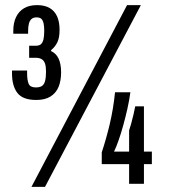

<svg xmlns="http://www.w3.org/2000/svg" viewBox="-20 -719 664 751"><path d="M103 12 477 -699H531L156 12ZM122 -328Q69 -328 48 -355.5Q27 -383 27 -431V-443H86V-433Q86 -406 92 -391.5Q98 -377 120 -377Q136 -377 144.5 -383Q153 -389 156.5 -403Q160 -417 160 -439Q160 -459 156 -470.5Q152 -482 143 -487.5Q134 -493 120 -493H94V-540H119Q133 -540 140 -546Q147 -552 150 -565Q153 -578 153 -599Q153 -616 150.5 -627.5Q148 -639 142 -645Q136 -651 123 -651Q110 -651 103 -644.5Q96 -638 93 -626.5Q90 -615 90 -598V-587H32V-599Q32 -629 42.5 -651.5Q53 -674 73.5 -686.5Q94 -699 125 -699Q155 -699 174.5 -687.5Q194 -676 203.5 -654.5Q213 -633 213 -602Q213 -571 204 -553Q195 -535 180 -523V-519Q200 -510 209.5 -489Q219 -468 219 -436Q219 -403 209 -379Q199 -355 177.5 -341.5Q156 -328 122 -328ZM485 0V-77H378V-123Q395 -174 409 -232.5Q423 -291 430 -358H490Q486 -328 478.5 -294.5Q471 -261 462 -228.5Q453 -196 443.5 -169Q434 -142 426 -126H485V-209Q488 -217 493 -235Q498 -253 502.5 -272.5Q507 -292 509 -303H543V-126H574V-77H543V0Z"/></svg>

Font: Archivo ExtraCondensed Medium
Style: Regular
Weight: 500
Width: 2
Designer: Hector Gatti
Foundry: Omnibus-Type
Version: Version 2.001